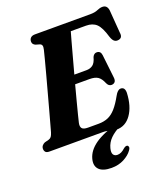

<svg xmlns="http://www.w3.org/2000/svg" viewBox="-167 -831 1014 1168"><g transform="rotate(-20 340.0 -247.0)"><path d="M376.5 0H31Q12.5 0 5.8 -8.2Q-1 -16.5 -1 -28.5Q-1 -40.5 6 -49Q13 -57.5 23.5 -62L50.5 -69Q62 -72.5 68 -80.8Q74 -89 79.5 -106.5Q83.5 -121 93.5 -157Q103.5 -193 116.8 -241.8Q130 -290.5 144.5 -343.8Q159 -397 172.5 -447Q186 -497 196 -535.8Q206 -574.5 210.5 -593Q215 -611.5 212 -620.2Q209 -629 199 -632.5L173.5 -640Q165 -643.5 159.5 -649.8Q154 -656 154 -666.5Q154 -681.5 163.5 -690.8Q173 -700 191.5 -700H549.5Q580 -700 598.8 -708.5Q617.5 -717 634 -717Q664 -717 669 -682L680.5 -533Q686 -498 657 -494Q642.5 -491.5 631.5 -499.5Q620.5 -507.5 612.5 -531Q593.5 -596.5 568.8 -620Q544 -643.5 501.5 -643.5H403Q397.5 -625 386.8 -585.8Q376 -546.5 362 -494.8Q348 -443 333 -388H412.5Q435.5 -388 452.8 -400.5Q470 -413 479.5 -449Q489 -469 506.5 -469Q532 -469 535.5 -440.5L552.5 -290.5Q555 -270.5 547.2 -261.2Q539.5 -252 525.5 -251.5Q515 -251.5 508 -257.2Q501 -263 496.5 -273Q483 -306 464 -318.5Q445 -331 410.5 -331H317.5Q303.5 -278.5 291.2 -231.5Q279 -184.5 270.2 -150.2Q261.5 -116 258.5 -102.5Q253.5 -79.5 262.8 -68Q272 -56.5 301 -56.5H369.5Q404 -56.5 430.8 -67.8Q457.5 -79 481.2 -105.8Q505 -132.5 531 -179.5Q548.5 -212 568.5 -212Q596 -212 595.5 -174Q591.5 -88.5 555.2 -37Q519 14.5 460 14.5Q439 14.5 420.2 7.2Q401.5 0 376.5 0ZM487.5 -24.5 493 -1.5Q446.5 22 420.8 47.5Q395 73 386 107.5Q379 135 387.2 147.8Q395.5 160.5 413.5 160.5Q438 160.5 462.5 137.5Q477.5 125 487.5 128.5Q493.5 130.5 495.2 138.8Q497 147 487 160.5Q469 186 433.5 204.5Q398 223 353 223Q296.5 223 272.8 198.2Q249 173.5 260.5 130.5Q273.5 81 325.8 43.8Q378 6.5 487.5 -24.5Z"/></g></svg>

Font: Fraunces 72pt Soft
Style: Bold Italic
Weight: 700
Italic angle: -16°
Version: Version 1.000;[b76b70a41]